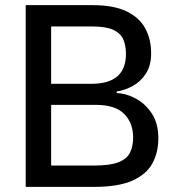

<svg xmlns="http://www.w3.org/2000/svg" viewBox="-20 -727 673 747"><path d="M80 -707H340Q423 -707 473 -682.5Q523 -658 545.5 -616Q568 -574 568 -519Q568 -472 547.5 -440.5Q527 -409 496.5 -392.5Q466 -376 434 -371V-365Q469 -364 506.5 -344.5Q544 -325 570 -286.5Q596 -248 596 -189Q596 -134 573 -91.5Q550 -49 495.5 -24.5Q441 0 348 0H80ZM347 -83Q409 -83 441.5 -96Q474 -109 486 -133.5Q498 -158 498 -192Q498 -248 463.5 -283.5Q429 -319 352 -319H179V-83ZM336 -401Q470 -401 470 -517Q470 -550 459.5 -574Q449 -598 420.5 -611Q392 -624 339 -624H179V-401Z"/></svg>

Font: 42dot Sans Medium
Style: Regular
Weight: 500
Designer: 42dot
Version: Version 1.000